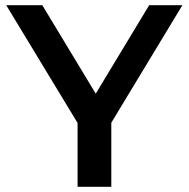

<svg xmlns="http://www.w3.org/2000/svg" viewBox="-20 -720 728 740"><path d="M409 -247V0H279V-246L4 -700H143L349 -359L555 -700H683Z"/></svg>

Font: mBank SemiBold
Style: Regular
Weight: 600
Designer: Julieta Ulanovsky
Foundry: Julieta Ulanovsky
Version: Version 7.200